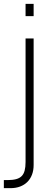

<svg xmlns="http://www.w3.org/2000/svg" viewBox="-30 -740 275 999"><path d="M103 -656V-720H145V-656ZM-10 239V197H9Q35.5 197 53.5 192.2Q71.5 187.5 82.5 176.5Q93.5 165.5 98.2 147.5Q103 129.5 103 103V-540H145V118.5Q145 146.5 136.5 168.8Q128 191 112.5 206.5Q97 222 74.8 230.5Q52.5 239 24.5 239Z"/></svg>

Font: Vela Sans ExtLt
Style: Regular
Weight: 200
Designer: Principal design: Mikhail Sharanda - project Manrope.
Design modification: Ravid Balaliev
Foundry: Mikhail Sharanda
Version: Version 1.001